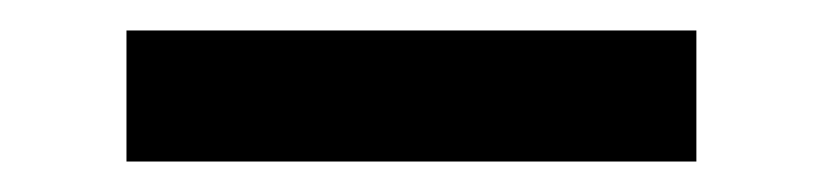

<svg xmlns="http://www.w3.org/2000/svg" viewBox="-20 -728 540 126"><path d="M63 -622V-708H437V-622Z"/></svg>

Font: Nunito Sans 7pt SemiExpanded SemiBold
Style: Regular
Weight: 600
Width: 6
Designer: Vernon Adams
Foundry: Vernon Adams
Version: Version 3.101;gftools[0.9.27]